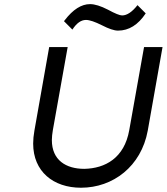

<svg xmlns="http://www.w3.org/2000/svg" viewBox="-20 -880 793 913"><path d="M324.2 -739.3C343.8 -769.5 365.2 -785.2 388.7 -785.2C406.2 -785.2 431.6 -776.4 464.8 -759.8C497.1 -743.2 522.5 -734.4 541 -734.4C592.8 -734.4 636.7 -761.7 672.9 -816.4L633.8 -855.5C608.4 -823.2 584 -806.6 560.5 -806.6C549.8 -806.6 527.3 -815.4 493.2 -834C459 -851.6 430.7 -860.4 408.2 -860.4C367.2 -860.4 327.1 -835 288.1 -784.2L284.2 -779.3ZM665 -656.2 594.7 -261.7C571.3 -127.9 479.5 -79.1 380.9 -77.1C293.9 -77.1 226.6 -118.2 226.6 -213.9C226.6 -228.5 228.5 -244.1 231.4 -261.7L301.8 -656.2H213.9L143.6 -258.8C139.6 -236.3 137.7 -215.8 137.7 -197.3C137.7 -64.5 233.4 12.7 365.2 12.7C517.6 12.7 651.4 -88.9 682.6 -258.8L752.9 -656.2Z"/></svg>

Font: Sen-gleads
Style: Italic
Weight: 400
Designer: Kosal Sen, Philatype
Foundry: Philatype
Version: Version 1.004; ttfautohint (v1.8.3)